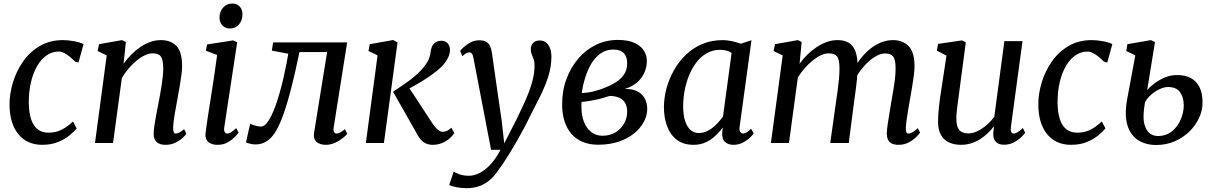

<svg xmlns="http://www.w3.org/2000/svg" viewBox="-20 -788 6686 1058"><path d="M212.5 10Q129 10 81 -48.8Q33 -107.5 32.5 -212.5Q32.5 -271 51 -333Q69.5 -395 106.5 -448.2Q143.5 -501.5 198.8 -534.2Q254 -567 327 -567Q354.5 -567 386.5 -561.2Q418.5 -555.5 440.5 -545L412.5 -443.5L394 -448.5Q381.5 -461 366 -474Q350.5 -487 334.5 -495.5Q318.5 -504 304.5 -504Q268 -504 237.8 -483.5Q207.5 -463 185.2 -425.2Q163 -387.5 150.8 -335.8Q138.5 -284 138.5 -221.5Q139.5 -165.5 152 -129.2Q164.5 -93 188.2 -75Q212 -57 246 -57Q276.5 -57 299.8 -65Q323 -73 343 -86.8Q363 -100.5 382.5 -118.5L402.5 -80.5Q390 -64.5 364.2 -43Q338.5 -21.5 300.8 -5.8Q263 10 212.5 10Z M661 -436.5Q680 -463.5 703.5 -487.2Q727 -511 753.5 -529Q780 -547 808.5 -557Q837 -567 867 -567Q920 -567 951.8 -535.2Q983.5 -503.5 983.5 -422.5Q983.5 -401.5 979.2 -370.5Q975 -339.5 969.2 -306.8Q963.5 -274 958.5 -247Q954.5 -221.5 948.8 -192.5Q943 -163.5 939 -135.2Q935 -107 934 -84.5Q934 -67.5 937.5 -59.8Q941 -52 947.5 -52Q957.5 -52 968.5 -57.8Q979.5 -63.5 994.5 -76.5L1007 -51Q1003.5 -44.5 988 -29.8Q972.5 -15 948.2 -2.5Q924 10 892.5 10Q868.5 10 853.8 2Q839 -6 832.5 -20.5Q826 -35 827 -55Q827.5 -70.5 830 -90.2Q832.5 -110 836.8 -132.5Q841 -155 845.2 -177.8Q849.5 -200.5 853.5 -221Q857.5 -242 862 -266.2Q866.5 -290.5 870.5 -316.2Q874.5 -342 877 -366.8Q879.5 -391.5 879.5 -413.5Q879 -445 873.2 -462.5Q867.5 -480 854.8 -487Q842 -494 820.5 -494Q800.5 -494 777.8 -483.2Q755 -472.5 732.5 -453.8Q710 -435 689 -410.5Q668 -386 651.5 -358.5L603 0H503.5L568 -482.5L518 -507L525.5 -544.5L652.5 -567L673.5 -556.5Z M1179.5 10Q1157.5 10 1141.8 3.2Q1126 -3.5 1118.2 -17.5Q1110.5 -31.5 1112.5 -53Q1114.5 -73 1119.8 -108Q1125 -143 1132 -188Q1139 -233 1147 -283.5Q1155 -334 1162.5 -385.8Q1170 -437.5 1176.5 -485L1114.5 -508.5L1121 -543L1265 -565.5L1287 -555L1216 -87.5Q1213 -69.5 1218 -60.8Q1223 -52 1231.5 -52Q1241.5 -52 1253 -58.8Q1264.5 -65.5 1281.5 -82L1294.5 -57Q1289.5 -49.5 1274.2 -33.5Q1259 -17.5 1235 -3.8Q1211 10 1179.5 10ZM1247 -631Q1221.5 -631 1205.2 -648.2Q1189 -665.5 1189.5 -693.5Q1190.5 -726 1210.5 -747.2Q1230.5 -768.5 1260 -768.5Q1285.5 -768.5 1300.8 -752Q1316 -735.5 1316 -709.5Q1316 -675 1296.5 -653Q1277 -631 1247 -631Z M1819 -87.5Q1816 -67.5 1821.2 -59.8Q1826.5 -52 1833 -52Q1842 -52 1853.5 -57.5Q1865 -63 1881 -76.5L1893.5 -51Q1888 -42.5 1870.2 -28Q1852.5 -13.5 1827.8 -1.8Q1803 10 1775.5 10Q1743 10 1724 -6.5Q1705 -23 1711 -58.5L1782.5 -501H1630Q1607.5 -391.5 1586.5 -308.8Q1565.5 -226 1545 -167Q1524.5 -108 1503 -70Q1482.5 -33 1453.8 -12.5Q1425 8 1388 8Q1374 8 1356.5 3.5Q1339 -1 1335.5 -4L1358.5 -106Q1361.5 -104 1371.2 -100.5Q1381 -97 1393.5 -93.8Q1406 -90.5 1418 -90.5Q1432.5 -90.5 1446.5 -105.8Q1460.5 -121 1473.5 -146.8Q1486.5 -172.5 1498.2 -205.2Q1510 -238 1520 -273Q1533 -318 1542.8 -361.8Q1552.5 -405.5 1559.2 -440.2Q1566 -475 1568.5 -492L1478 -509L1485 -554.5H1893Z M1996 0 2060.5 -483 2010.5 -507 2017.5 -544.5 2146.5 -567.5 2170.5 -554 2095.5 0ZM2365 10Q2343.5 10 2327.5 2.8Q2311.5 -4.5 2300 -17.2Q2288.5 -30 2280 -46L2146 -282.5Q2179.5 -305 2211 -326.5Q2242.5 -348 2270.2 -372Q2298 -396 2320.5 -425.5Q2339.5 -450 2346 -470.5Q2352.5 -491 2354 -508Q2357 -528 2365.5 -540.2Q2374 -552.5 2386.2 -558Q2398.5 -563.5 2411.5 -563.5Q2434 -563.5 2446.2 -550Q2458.5 -536.5 2459.5 -516Q2460 -498 2453.8 -481.2Q2447.5 -464.5 2436 -448Q2418 -422.5 2388.2 -398.2Q2358.5 -374 2325.5 -353Q2292.5 -332 2263.2 -315.8Q2234 -299.5 2216.5 -289.5L2221.5 -324L2364 -106.5Q2377.5 -86 2392.2 -73.8Q2407 -61.5 2419.5 -61.5Q2429 -61.5 2440.8 -66Q2452.5 -70.5 2467 -84.5L2483.5 -54.5Q2475.5 -41.5 2459 -26.5Q2442.5 -11.5 2418.5 -0.8Q2394.5 10 2365 10Z M2589 -468Q2585.5 -487 2579.8 -493.2Q2574 -499.5 2566 -499.5Q2557.5 -499.5 2548.8 -494.5Q2540 -489.5 2528 -478.5L2515.5 -507.5Q2519.5 -513.5 2534.5 -527.5Q2549.5 -541.5 2572 -553.8Q2594.5 -566 2620.5 -566Q2645 -566 2659 -557.8Q2673 -549.5 2680.2 -534.5Q2687.5 -519.5 2690.5 -498.5Q2697 -452 2703.8 -405Q2710.5 -358 2717.2 -311Q2724 -264 2730.8 -217Q2737.5 -170 2744.5 -123L2758.5 2L2825 -127.5Q2844 -167.5 2862 -205.5Q2880 -243.5 2894.2 -280.5Q2908.5 -317.5 2917 -354.2Q2925.5 -391 2925.5 -429Q2925.5 -449 2920.5 -462.2Q2915.5 -475.5 2910.2 -487.8Q2905 -500 2905 -516Q2905 -540 2918.5 -552.5Q2932 -565 2954 -565Q2975 -565 2989.2 -553.5Q3003.5 -542 3011 -521.5Q3018.5 -501 3018.5 -474Q3018.5 -420 3000.8 -365.2Q2983 -310.5 2957.2 -258.8Q2931.5 -207 2907.5 -161Q2888 -120.5 2868 -82.8Q2848 -45 2828.5 -11Q2809 23 2791 52.2Q2773 81.5 2757.5 105Q2742 128.5 2729.5 144.5Q2710.5 174.5 2685.2 198.2Q2660 222 2626.8 235.5Q2593.5 249 2550 249Q2526 249 2497.5 244Q2469 239 2455.5 231.5L2480 157.5Q2488.5 164 2511 172.2Q2533.5 180.5 2565 180.5Q2591.5 180.5 2621 166.2Q2650.5 152 2680.5 120.8Q2710.5 89.5 2738 37.5H2686Z M3276.5 9.5Q3227.5 9.5 3190.2 -6.2Q3153 -22 3128 -51.2Q3103 -80.5 3090.2 -121.5Q3077.5 -162.5 3077.5 -213Q3077.5 -289.5 3101.8 -354Q3126 -418.5 3168 -466.8Q3210 -515 3265.2 -541.5Q3320.5 -568 3383.5 -568Q3441 -568 3476.5 -551.5Q3512 -535 3528.2 -508.8Q3544.5 -482.5 3544.5 -453Q3544.5 -420.5 3531.8 -389.8Q3519 -359 3492 -335Q3465 -311 3422.5 -298Q3467 -298.5 3494.2 -283.5Q3521.5 -268.5 3534 -243Q3546.5 -217.5 3546.5 -188Q3546.5 -152 3528 -117Q3509.5 -82 3474.5 -53.2Q3439.5 -24.5 3389.2 -7.5Q3339 9.5 3276.5 9.5ZM3300 -40Q3339.5 -40 3370 -57.8Q3400.5 -75.5 3418.2 -105.8Q3436 -136 3436 -172.5Q3436 -200.5 3425.2 -219.8Q3414.5 -239 3393 -249Q3371.5 -259 3340 -259.5Q3333 -257.5 3321.8 -254Q3310.5 -250.5 3297.2 -246.5Q3284 -242.5 3269.5 -239.5Q3251.5 -236 3230.2 -232.2Q3209 -228.5 3184.5 -226.5Q3184 -218.5 3184 -210.8Q3184 -203 3184 -195.5Q3184 -152.5 3197.5 -117.2Q3211 -82 3237.2 -61Q3263.5 -40 3300 -40ZM3186 -275Q3203.5 -276 3218.5 -278Q3233.5 -280 3249 -283.8Q3264.5 -287.5 3282.5 -293.5Q3328 -308.5 3362.5 -328Q3397 -347.5 3416.5 -374.5Q3436 -401.5 3436 -439Q3436 -477 3416.5 -496Q3397 -515 3360.5 -515Q3319.5 -515 3288.8 -493Q3258 -471 3237.2 -435Q3216.5 -399 3203.8 -357Q3191 -315 3186 -275Z M4056 -92.5Q4052.5 -69.5 4059.5 -60.8Q4066.5 -52 4075 -52Q4084 -52 4094.2 -58.5Q4104.5 -65 4119 -78.5L4133 -53Q4129 -46 4114 -31Q4099 -16 4075.2 -3Q4051.5 10 4022 10Q3993.5 10 3976 -5Q3958.5 -20 3959.5 -54L3963 -85.5Q3945.5 -62.5 3922.8 -40.5Q3900 -18.5 3870 -4.2Q3840 10 3801.5 10Q3746.5 10 3710.2 -17.2Q3674 -44.5 3656.2 -91.8Q3638.5 -139 3638.5 -197.5Q3638.5 -247 3652.2 -299Q3666 -351 3692.5 -398.8Q3719 -446.5 3758 -484.8Q3797 -523 3848.5 -545Q3900 -567 3963 -567Q3986 -567 4013.8 -561Q4041.5 -555 4062.5 -547L4121 -566.5ZM4011.5 -496.5Q3998 -505.5 3982 -509.5Q3966 -513.5 3948.5 -513.5Q3908 -513.5 3875.5 -495.2Q3843 -477 3818.5 -445.5Q3794 -414 3777.5 -373.8Q3761 -333.5 3752.8 -289.5Q3744.5 -245.5 3744.5 -203Q3744.5 -154.5 3755.2 -121.5Q3766 -88.5 3785.2 -71.8Q3804.5 -55 3830 -55Q3853 -55 3873 -63.8Q3893 -72.5 3909.8 -86.5Q3926.5 -100.5 3940 -116Q3953.5 -131.5 3964 -146Z M4397.5 -556.5 4386 -436.5Q4404.5 -463 4428.5 -486.5Q4452.5 -510 4479.8 -528.2Q4507 -546.5 4536.2 -556.8Q4565.5 -567 4595 -567Q4632 -567 4656.2 -552.8Q4680.5 -538.5 4692.8 -507.5Q4705 -476.5 4706 -426.5Q4706 -421.5 4705.8 -416Q4705.5 -410.5 4705.2 -404.8Q4705 -399 4704.5 -393L4688.5 -413.5Q4706.5 -446 4729.8 -474Q4753 -502 4780.5 -523Q4808 -544 4838.5 -555.5Q4869 -567 4901.5 -567Q4953.5 -567 4986.5 -534Q5019.5 -501 5019.5 -422Q5019.5 -401.5 5015.5 -371Q5011.5 -340.5 5006 -307.8Q5000.5 -275 4995.5 -247Q4991 -221.5 4986 -192.5Q4981 -163.5 4977 -135.5Q4973 -107.5 4971.5 -84.5Q4971 -67.5 4974.5 -59.8Q4978 -52 4985.5 -52Q4996.5 -52 5008.2 -59Q5020 -66 5037.5 -82L5050 -57Q5045 -49.5 5029.2 -33.5Q5013.5 -17.5 4988.5 -3.8Q4963.5 10 4931.5 10Q4906.5 10 4892.2 2Q4878 -6 4872.2 -20.5Q4866.5 -35 4866.5 -54.5Q4867.5 -75 4871.5 -103.5Q4875.5 -132 4881 -163.2Q4886.5 -194.5 4891 -223Q4895.5 -250.5 4901.2 -283.5Q4907 -316.5 4911.2 -350.2Q4915.5 -384 4915 -413.5Q4915 -460.5 4901.2 -477Q4887.5 -493.5 4858 -493.5Q4837.5 -493.5 4814 -482Q4790.5 -470.5 4767 -449.5Q4743.5 -428.5 4722.8 -401Q4702 -373.5 4687 -342L4706 -401.5Q4705 -378.5 4702.2 -351.2Q4699.5 -324 4696 -297Q4692.5 -270 4689 -246.5L4657 0H4555L4586 -221Q4590.5 -249 4595 -282.8Q4599.5 -316.5 4602.8 -350.2Q4606 -384 4606 -412.5Q4605.5 -461.5 4592.2 -477.8Q4579 -494 4545.5 -494Q4526 -494 4503.8 -483.8Q4481.5 -473.5 4458.5 -455Q4435.5 -436.5 4414.5 -412.5Q4393.5 -388.5 4376.5 -361.5L4327.5 0H4228L4293 -482.5L4243 -507L4250.5 -544.5L4377 -567Z M5274.5 10Q5240.5 10 5212 -2Q5183.5 -14 5166.2 -42.2Q5149 -70.5 5149 -120Q5149 -137.5 5150.5 -158.5Q5152 -179.5 5154.5 -202.8Q5157 -226 5160.2 -249.2Q5163.5 -272.5 5167 -294.5L5195.5 -481.5L5142.5 -509L5149 -546L5281 -565.5L5302 -555L5267 -290.5Q5264.5 -269 5261.5 -248.5Q5258.5 -228 5256 -208.5Q5253.5 -189 5251.8 -170.8Q5250 -152.5 5250 -136Q5250 -103 5258 -85Q5266 -67 5281 -60Q5296 -53 5316.5 -53Q5342.5 -53 5369 -66.5Q5395.5 -80 5419 -101Q5442.5 -122 5459 -144.5L5514.5 -561.5H5614.5L5550.5 -88.5Q5548 -69.5 5552.5 -60.8Q5557 -52 5565.5 -52Q5575 -52 5586.8 -59Q5598.5 -66 5616.5 -82.5L5629 -56.5Q5625 -49.5 5608.8 -33.5Q5592.5 -17.5 5567.8 -4Q5543 9.5 5512.5 9.5Q5481.5 9.5 5466.5 -7.5Q5451.5 -24.5 5453.5 -52.5Q5453.5 -54.5 5453.8 -58.5Q5454 -62.5 5454.5 -67.8Q5455 -73 5455.8 -78.8Q5456.5 -84.5 5457 -89L5455.5 -90Q5441 -71.5 5422.5 -53.8Q5404 -36 5381.2 -21.5Q5358.5 -7 5332 1.5Q5305.5 10 5274.5 10Z M5881.5 10Q5798 10 5750 -48.8Q5702 -107.5 5701.5 -212.5Q5701.5 -271 5720 -333Q5738.5 -395 5775.5 -448.2Q5812.5 -501.5 5867.8 -534.2Q5923 -567 5996 -567Q6023.5 -567 6055.5 -561.2Q6087.5 -555.5 6109.5 -545L6081.5 -443.5L6063 -448.5Q6050.5 -461 6035 -474Q6019.5 -487 6003.5 -495.5Q5987.5 -504 5973.5 -504Q5937 -504 5906.8 -483.5Q5876.5 -463 5854.2 -425.2Q5832 -387.5 5819.8 -335.8Q5807.5 -284 5807.5 -221.5Q5808.5 -165.5 5821 -129.2Q5833.5 -93 5857.2 -75Q5881 -57 5915 -57Q5945.5 -57 5968.8 -65Q5992 -73 6012 -86.8Q6032 -100.5 6051.5 -118.5L6071.5 -80.5Q6059 -64.5 6033.2 -43Q6007.5 -21.5 5969.8 -5.8Q5932 10 5881.5 10Z M6350.5 11Q6308 11 6273.5 -3.8Q6239 -18.5 6216.2 -49Q6193.5 -79.5 6186.2 -126.5Q6179 -173.5 6190.5 -238L6236 -483L6186 -507L6192.5 -544.5L6322 -567L6344.5 -556.5L6301.5 -292Q6313.5 -306.5 6338 -325.8Q6362.5 -345 6395.8 -359.8Q6429 -374.5 6467 -374.5Q6509 -374.5 6540.2 -358.8Q6571.5 -343 6589 -309.2Q6606.5 -275.5 6606.5 -222Q6606.5 -180 6587.5 -138.5Q6568.5 -97 6534 -63.2Q6499.5 -29.5 6452.8 -9.2Q6406 11 6350.5 11ZM6360 -38.5Q6406 -38.5 6438 -64.5Q6470 -90.5 6486.5 -129.8Q6503 -169 6503 -208Q6503 -250.5 6483 -279.5Q6463 -308.5 6416 -308.5Q6395 -308.5 6370 -296.8Q6345 -285 6323.2 -266Q6301.5 -247 6289.5 -225Q6286.5 -206.5 6284.2 -188.2Q6282 -170 6281.5 -152.5Q6280.5 -115 6290.5 -89.5Q6300.5 -64 6318.8 -51.2Q6337 -38.5 6360 -38.5Z"/></svg>

Font: Merriweather 20pt
Style: Italic
Weight: 400
Italic angle: -7.8°
Version: Version 2.101